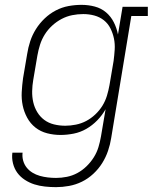

<svg xmlns="http://www.w3.org/2000/svg" viewBox="-20 -548 640 791"><path d="M211 223Q188 223 165 220.5Q142 218 121.5 211.5Q101 205 82.5 193Q64 181 51.5 164Q39 147 33.5 125Q28 103 31 81H73Q71 98 75.5 114Q80 130 90 142.5Q100 155 114 163.5Q128 172 144 176.5Q160 181 177 183Q194 185 211 185Q233 185 255.5 180.5Q278 176 298.5 165Q319 154 336.5 137Q354 120 366.5 100Q379 80 385.5 58.5Q392 37 396 14L415 -98Q401 -73 380.5 -52Q360 -31 335.5 -17Q311 -3 283.5 2.5Q256 8 229 8Q229 8 229 8Q229 8 229 8Q201 8 174 1Q147 -6 126 -22.5Q105 -39 92 -63Q79 -87 73.5 -113.5Q68 -140 69.5 -168.5Q71 -197 75 -226L92 -326Q96 -352 104.5 -378Q113 -404 128 -428Q143 -452 164 -472Q185 -492 210 -505Q235 -518 262 -523Q289 -528 316 -528Q344 -528 370.5 -521Q397 -514 417 -497Q437 -480 449 -456Q461 -432 466 -406L485 -520H589V-482H521L438 21Q434 47 425 73.5Q416 100 401 124Q386 148 364.5 168Q343 188 317.5 200.5Q292 213 264.5 218Q237 223 211 223ZM249 -30Q270 -30 292.5 -34.5Q315 -39 335 -49.5Q355 -60 372.5 -76.5Q390 -93 402 -112.5Q414 -132 420.5 -153.5Q427 -175 431 -197L448 -297Q451 -320 452.5 -343.5Q454 -367 449.5 -389Q445 -411 435 -431Q425 -451 408 -464.5Q391 -478 369 -484Q347 -490 323 -490Q300 -490 277.5 -485.5Q255 -481 234 -470Q213 -459 195 -442.5Q177 -426 164.5 -406Q152 -386 145 -364Q138 -342 134 -319L117 -219Q113 -196 112.5 -172.5Q112 -149 117 -127Q122 -105 133.5 -86Q145 -67 162.5 -54Q180 -41 202.5 -35.5Q225 -30 249 -30Z"/></svg>

Font: Iosevka Etoile XLtObl
Style: Regular
Weight: 200
Italic angle: -9°
Designer: Belleve Invis
Foundry: Belleve Invis
Version: Version 15.5.2; ttfautohint (v1.8.4)